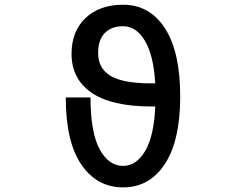

<svg xmlns="http://www.w3.org/2000/svg" viewBox="-20 -771 1040 811"><path d="M635.7 -321.3H619.1Q451.2 -321.3 366.7 -379.4Q282.2 -437.5 282.2 -543.9Q282.2 -638.7 341.3 -694.8Q400.4 -751 500 -751Q612.3 -751 676.8 -651.4Q741.2 -551.8 741.2 -364.3Q741.2 -176.8 676.3 -78.1Q611.3 20.5 500 20.5Q389.6 20.5 323.7 -75.7Q257.8 -171.9 257.8 -359.4H362.3Q362.3 -212.9 400.4 -141.6Q438.5 -70.3 500 -70.3Q556.6 -70.3 593.8 -134.3Q630.9 -198.2 635.7 -321.3ZM635.7 -418.9Q628.9 -537.1 592.3 -598.6Q555.7 -660.2 500 -660.2Q450.2 -660.2 422.4 -631.3Q394.5 -602.5 394.5 -546.9Q394.5 -482.4 446.8 -450.7Q499 -418.9 619.1 -418.9Z"/></svg>

Font: Gen Shin Gothic Monospace Medium
Style: Regular
Weight: 500
Designer: [Source Han Sans]
Ryoko NISHIZUKA  (kana & ideographs); Paul D. Hunt (Latin, Greek & Cyrillic); Wenlong ZHANG  (bopomofo
Version: Version 1.002.20150607